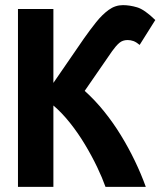

<svg xmlns="http://www.w3.org/2000/svg" viewBox="-20 -728 625 748"><path d="M50 0V-693H188V-405L307 -578Q331 -612 354.5 -641.5Q378 -671 403.5 -689.5Q429 -708 459 -708Q485 -708 514 -699.5Q543 -691 585 -650L524 -553Q511 -564 500 -568Q489 -572 477 -572Q458 -572 445 -561Q432 -550 417 -529L310 -374Q350 -338 385.5 -294Q421 -250 451 -201Q481 -152 505.5 -101Q530 -50 548 0H391Q379 -34 358.5 -77Q338 -120 311 -165Q284 -210 252.5 -249.5Q221 -289 188 -317V0Z"/></svg>

Font: Ubuntu Sans Mono
Style: Regular
Weight: 400
Monospace: yes
Designer: Dalton Maag Ltd
Foundry: Dalton Maag Ltd
Version: Version 1.006